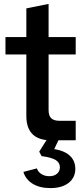

<svg xmlns="http://www.w3.org/2000/svg" viewBox="-20 -719 430 984"><path d="M241 0Q178 0 146.5 -31.5Q115 -63 115 -125V-440H8V-529H115V-676L229 -699V-529H368V-440H229V-155Q229 -126 242.5 -113Q256 -100 284 -100H368V0ZM238 245Q183 245 147 222.5Q111 200 100 162L169 144Q175 162 192 173Q209 184 233 184Q258 184 272.5 171Q287 158 287 138Q287 115 266 101.5Q245 88 193 81L181 58L228 -16H287L258 45Q312 54 339 80Q366 106 366 146Q366 191 332 218Q298 245 238 245Z"/></svg>

Font: Mona Sans Expanded Medium
Style: Regular
Weight: 500
Width: 7
Designer: Deni Anggara
Foundry: GitHub
Version: Version 2.000